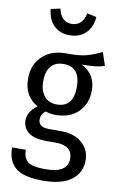

<svg xmlns="http://www.w3.org/2000/svg" viewBox="-106 -844 684 1113"><g transform="rotate(10 235.5 -288.0)"><path d="M468 -506Q444 -497 412.5 -493.5Q381 -490 334 -490Q418 -448 418 -352Q418 -273 368.5 -224.5Q319 -176 234 -176Q202 -176 176 -186Q149 -167 149 -135Q149 -113 163.5 -101Q178 -89 214 -89H283Q361 -89 407 -49Q453 -9 453 53Q453 127 395.5 169.5Q338 212 229 212Q115 212 67.5 172.5Q20 133 20 53H101Q101 102 128.5 123Q156 144 229 144Q300 144 331.5 122Q363 100 363 59Q363 21 338 1.5Q313 -18 265 -18H207Q137 -18 103 -45Q69 -72 69 -116Q69 -141 83.5 -164.5Q98 -188 124 -207Q82 -231 62 -267.5Q42 -304 42 -356Q42 -438 94 -488Q146 -538 232 -538Q310 -537 351.5 -548Q393 -559 442 -583ZM131 -356Q131 -301 157.5 -269Q184 -237 231 -237Q329 -237 329 -356Q329 -475 231 -475Q182 -475 156.5 -444.5Q131 -414 131 -356ZM101 -776 156 -788Q173 -712 235 -712Q298 -712 315 -788L370 -776Q365 -714 328.5 -679.5Q292 -645 235 -645Q178 -645 142.5 -679.5Q107 -714 101 -776Z"/></g></svg>

Font: Fira Sans Condensed
Style: Regular
Weight: 400
Width: 3
Designer: bBox Type GmbH & Carrois Corporate GbR & Edenspiekermann AG
Foundry: bBox Type GmbH & Carrois Corporate GbR & Edenspiekermann AG
Version: Version 4.301